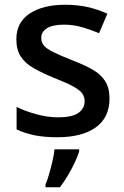

<svg xmlns="http://www.w3.org/2000/svg" viewBox="-20 -569 525 810"><path d="M442 -153Q442 -73 384 -31.5Q326 10 222 10Q166 10 125 1.5Q84 -7 50 -23V-118Q86 -100 133.5 -87Q181 -74 225 -74Q284 -74 310.5 -92.5Q337 -111 337 -142Q337 -160 327 -174.5Q317 -189 289.5 -204Q262 -219 209 -240Q158 -261 122 -281.5Q86 -302 67.5 -330.5Q49 -359 49 -404Q49 -475 105.5 -512Q162 -549 255 -549Q305 -549 348.5 -539.5Q392 -530 433 -511L398 -429Q362 -444 325.5 -454.5Q289 -465 250 -465Q203 -465 178.5 -450Q154 -435 154 -409Q154 -390 165.5 -376.5Q177 -363 205.5 -349Q234 -335 284 -315Q334 -296 369.5 -276Q405 -256 423.5 -227Q442 -198 442 -153ZM314 70Q308 90 295.5 116.5Q283 143 267 170Q251 197 233 221H172V209Q180 191 187.5 164.5Q195 138 201.5 110Q208 82 210 61H314Z"/></svg>

Font: Noto Sans Nag Mundari Medium
Style: Regular
Weight: 500
Version: Version 1.000